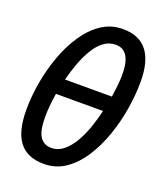

<svg xmlns="http://www.w3.org/2000/svg" viewBox="-136 -815 782 916"><g transform="rotate(20 255.5 -357.0)"><path d="M194 10Q110 10 69 -42.5Q28 -95 28 -205Q28 -272 40.5 -344Q53 -416 77.5 -483.5Q102 -551 138.5 -605.5Q175 -660 223 -692Q271 -724 331 -724Q495 -724 495 -516Q495 -450 483 -377Q471 -304 447 -235.5Q423 -167 387 -111.5Q351 -56 303 -23Q255 10 194 10ZM390 -403Q395 -435 398 -464.5Q401 -494 401 -519Q401 -642 324 -642Q290 -642 263 -621.5Q236 -601 215 -566Q194 -531 178.5 -488.5Q163 -446 152 -403ZM201 -74Q235 -74 262.5 -96Q290 -118 311.5 -154.5Q333 -191 348.5 -235.5Q364 -280 374 -324H135Q124 -255 124 -204Q124 -134 143.5 -104Q163 -74 201 -74Z"/></g></svg>

Font: Noto Sans ExtraCondensed Medium
Style: Italic
Weight: 500
Width: 2
Italic angle: -12°
Designer: Monotype Design Team
Foundry: Monotype Imaging Inc.
Version: Version 2.013; ttfautohint (v1.8.4.7-5d5b)